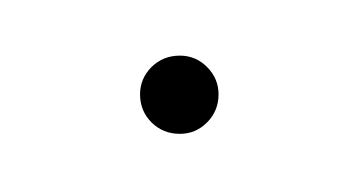

<svg xmlns="http://www.w3.org/2000/svg" viewBox="-20 -293 127 68"><path d="M29.6 -259.6Q29.6 -265.2 33.7 -269.3Q37.8 -273.3 43.7 -273.3Q49.3 -273.3 53.3 -269.3Q57.4 -265.2 57.4 -259.6Q57.4 -253.7 53.3 -249.6Q49.3 -245.6 43.7 -245.6Q37.8 -245.6 33.7 -249.6Q29.6 -253.7 29.6 -259.6Z"/></svg>

Font: 26F Galaxy Hebrew Hairline
Style: Regular
Weight: 50
Designer: C₂₉H₂₅N₃O₅
Version: Version 1.000